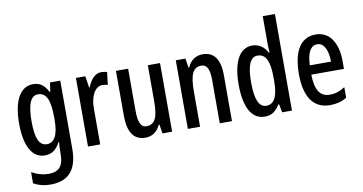

<svg xmlns="http://www.w3.org/2000/svg" viewBox="-90 -1004 2811 1488"><g transform="rotate(-10 1315.5 -260.0)"><path d="M199 -550C100 -550 40 -452 40 -267C40 -88 97 10 195 10C250 10 287 -17 316 -74H320C317 -44 316 -14 316 8V22C316 120 275 156 197 156C155 156 113 144 66 119V207C106 229 147 240 199 240C348 240 412 152 412 -4V-540H331L321 -469H315C286 -527 250 -550 199 -550ZM222 -466C287 -466 316 -407 316 -273V-247C316 -131 285 -73 225 -73C166 -73 138 -133 138 -266C138 -397 164 -466 222 -466Z M735 -550C687 -550 650 -508 628 -449H623L609 -540H535V0H631V-280C630 -379 669 -450 727 -450C743 -450 757 -448 769 -443L781 -543C764 -548 750 -550 735 -550Z M1197 -540H1101V-256C1101 -135 1079 -76 1008 -76C965 -76 946 -119 946 -210V-540H850V-188C850 -66 889 10 986 10C1039 10 1080 -18 1104 -71H1110L1121 0H1197Z M1533 -550C1480 -550 1437 -521 1414 -468H1408L1397 -540H1321V0H1417V-274C1417 -410 1442 -465 1508 -465C1554 -465 1572 -423 1572 -341V0H1668V-363C1668 -488 1621 -550 1533 -550Z M1927 10C1979 10 2014 -15 2044 -65H2050L2063 0H2140V-760H2044V-550C2044 -529 2045 -504 2047 -471H2043C2016 -523 1973 -550 1923 -550C1824 -550 1768 -448 1768 -270C1768 -90 1823 10 1927 10ZM1952 -71C1893 -71 1866 -138 1866 -270C1866 -397 1892 -466 1950 -466C2015 -466 2044 -407 2044 -278V-248C2044 -128 2013 -71 1952 -71Z M2422 -549C2304 -549 2242 -449 2242 -267C2242 -106 2298 10 2439 10C2488 10 2532 -1 2571 -25V-108C2529 -81 2492 -70 2451 -70C2374 -70 2338 -128 2336 -248H2593V-309C2593 -447 2536 -549 2422 -549ZM2422 -472C2477 -472 2504 -406 2504 -321H2337C2341 -425 2371 -472 2422 -472Z"/></g></svg>

Font: Noto Sans Hebrew ExtraCondensed Medium
Style: Regular
Weight: 500
Width: 2
Designer: Monotype Design Team
Foundry: Monotype Imaging Inc.
Version: Version 2.004